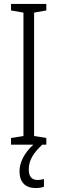

<svg xmlns="http://www.w3.org/2000/svg" viewBox="-20 -734 291 974"><path d="M126 126C126 83 145 46 194 0H215V-34L153 -44V-670L215 -681V-714H36V-681L99 -670V-44L36 -34V0H149C105 40 79 88 79 135C79 190 108 220 162 220C179 220 194 217 203 213V174C197 176 184 179 171 179C141 179 126 161 126 126Z"/></svg>

Font: Noto Sans Armenian ExtraCondensed Light
Style: Regular
Weight: 300
Width: 2
Designer: Monotype Design Team
Foundry: Monotype Imaging Inc.
Version: Version 2.008